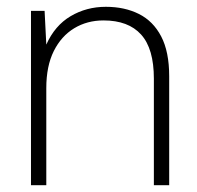

<svg xmlns="http://www.w3.org/2000/svg" viewBox="-20 -544 580 564"><path d="M71 0V-512H111L116 -413Q141 -469 187.5 -496.5Q234 -524 291 -524Q346 -524 388 -503Q430 -482 453.5 -437Q477 -392 477 -320V0H432V-313Q432 -401 394.5 -442.5Q357 -484 284 -484Q236 -484 198 -461Q160 -438 138 -394Q116 -350 116 -285V0Z"/></svg>

Font: DM Sans 12pt ExtraLight
Style: Regular
Weight: 250
Version: Version 4.004;gftools[0.9.30]